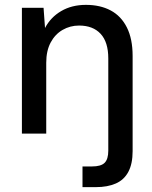

<svg xmlns="http://www.w3.org/2000/svg" viewBox="-20 -549 624 789"><path d="M70 0V-517H159L165 -434Q188 -478 231.5 -503.5Q275 -529 333 -529Q392 -529 435 -506Q478 -483 501.5 -436Q525 -389 525 -319V72Q525 124 507.5 157Q490 190 456 205Q422 220 374 220H319V135H358Q395 135 410 120Q425 105 425 70V-309Q425 -376 393.5 -410Q362 -444 305 -444Q268 -444 237 -426Q206 -408 188 -374Q170 -340 170 -291V0Z"/></svg>

Font: DM Sans 11pt Medium
Style: Regular
Weight: 500
Version: Version 4.004;gftools[0.9.30]